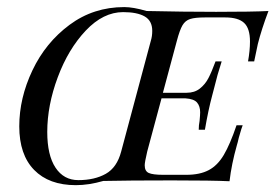

<svg xmlns="http://www.w3.org/2000/svg" viewBox="-20 -522 793 553"><path d="M753.2 -490.3Q733.1 -437.1 722.6 -395.2Q718.5 -377.4 712.1 -345.2H694.4Q700 -376.6 700 -402.4Q700 -440.3 683.1 -456Q666.1 -471.8 629 -471.8H570.2Q541.9 -471.8 527.8 -467.3Q513.7 -462.9 505.6 -449.2Q497.6 -435.5 489.5 -404.8L449.2 -254.8H517.7Q540.3 -254.8 555.6 -266.9Q571 -279 580.2 -296.8Q589.5 -314.5 600.8 -345.2H618.5Q605.6 -305.6 596.8 -268.5L591.1 -246.8Q579.8 -204.8 570.2 -148.4H552.4Q552.4 -161.3 554.8 -173.4Q556.5 -191.1 556.5 -198.4Q556.5 -216.1 547.6 -226.6Q538.7 -237.1 514.5 -238.7H445.2L404 -85.5Q396.8 -54.8 396.8 -46Q396.8 -29 408.5 -23.8Q420.2 -18.5 450 -18.5H516.9Q555.6 -18.5 581 -31.9Q606.5 -45.2 624.6 -75.8Q642.7 -106.5 661.3 -161.3H679Q676.6 -156.5 667.7 -125Q664.5 -110.5 662.1 -103.2Q646.8 -49.2 641.1 0Q591.1 -2.4 475 -2.4Q350 -2.4 277.4 -0.8Q235.5 11.3 198.4 11.3Q121 11.3 78.2 -32.7Q35.5 -76.6 35.5 -158.1Q35.5 -239.5 73.4 -319.4Q111.3 -399.2 180.2 -450.4Q249.2 -501.6 337.9 -501.6Q363.7 -501.6 402.4 -490.3Q508.9 -487.9 602.4 -487.9Q707.3 -487.9 753.2 -490.3ZM414.5 -404.8Q418.5 -417.7 418.5 -433.1Q418.5 -462.1 396.8 -474.6Q375 -487.1 334.7 -487.1Q277.4 -487.1 227 -433.9Q176.6 -380.6 146.4 -299.6Q116.1 -218.5 116.1 -141.9Q116.1 -75 139.9 -39.1Q163.7 -3.2 205.6 -3.2Q252.4 -3.2 284.7 -21.4Q316.9 -39.5 329 -85.5Z"/></svg>

Font: Playfair Display SC
Style: Italic
Weight: 400
Italic angle: -14°
Designer: Claus Eggers Sørensen
Foundry: Claus Eggers Sørensen
Version: Version 1.202; ttfautohint (v1.6)